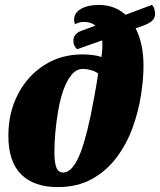

<svg xmlns="http://www.w3.org/2000/svg" viewBox="-20 -740 650 780"><path d="M214 20Q118 20 66 -31.5Q14 -83 14 -189Q14 -282 52.5 -356.5Q91 -431 159 -475Q227 -519 315 -519Q338 -519 359.5 -516Q381 -513 392 -508Q398 -548 395 -576L293 -540Q287 -546 282.5 -554.5Q278 -563 278 -574Q278 -603 311 -615L368 -636Q349 -651 321 -651Q308 -651 298.5 -647.5Q289 -644 285 -642Q281 -649 281 -660Q281 -688 309 -704Q337 -720 381 -720Q446 -720 490 -680L597 -720Q604 -714 607 -703.5Q610 -693 610 -684Q610 -667 598.5 -656Q587 -645 560 -635L531 -625Q563 -562 563 -474Q563 -418 552.5 -351.5Q542 -285 518 -219.5Q494 -154 453.5 -100Q413 -46 354 -13Q295 20 214 20ZM237 -39Q268 -39 295 -92.5Q322 -146 348 -269Q354 -298 362.5 -344Q371 -390 379 -441Q368 -450 350.5 -455Q333 -460 317 -460Q291 -460 271.5 -437Q252 -414 238.5 -376.5Q225 -339 217 -294Q209 -249 205 -204Q201 -159 201 -122Q201 -80 209 -59.5Q217 -39 237 -39Z"/></svg>

Font: Sansita Swashed ExtraBold
Style: Regular
Weight: 800
Designer: Pablo Cosgaya
Foundry: Omnibus-Type
Version: Version 1.003; ttfautohint (v1.8.3)